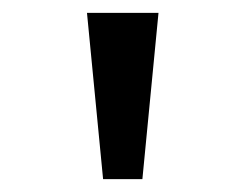

<svg xmlns="http://www.w3.org/2000/svg" viewBox="-20 -749 366 298"><path d="M140 -471 115 -729H226L201 -471Z"/></svg>

Font: lsinhala15
Style: Book
Weight: 400
Designer: Jelle Bosma - Monotype Design Team
Foundry: Monotype Imaging Inc.
Version: Version 2.003